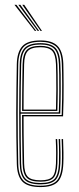

<svg xmlns="http://www.w3.org/2000/svg" viewBox="-20 -774 328 800"><path d="M149 5.5Q95.2 5.5 73.2 -17.6Q51.2 -40.8 50 -91.8Q48.8 -149.2 48.1 -201.9Q47.5 -254.5 47.6 -304.6Q47.8 -354.8 48.4 -404.9Q49 -455 50 -507.2Q51.2 -557.2 73 -581.4Q94.8 -605.5 148.8 -605.5Q196.8 -605.5 219.2 -583.2Q241.8 -561 243.8 -508.8Q244.2 -493.2 244.6 -470.8Q245 -448.2 245.1 -420Q245.2 -391.8 244.8 -358.8Q244.2 -325.8 242.8 -289.2H78.2Q78.2 -250.2 78.5 -218.2Q78.8 -186.2 79.4 -156.1Q80 -126 80.5 -93Q81.2 -53.5 95.6 -38.1Q110 -22.8 149 -22.8Q184.8 -22.8 198.1 -36.8Q211.5 -50.8 213.2 -93Q214 -110.5 213.9 -137.1Q213.8 -163.8 212.2 -194.5H218.2Q219.8 -164.2 219.9 -137.5Q220 -110.8 219.2 -93Q217.5 -48 202.2 -32.5Q187 -17 149 -17Q107 -17 91.1 -33.8Q75.2 -50.5 74.2 -92.8Q73.8 -122.5 73.1 -154.4Q72.5 -186.2 72.2 -221.2Q72 -256.2 72 -294.8H237Q238.2 -332.8 238.8 -365.4Q239.2 -398 239.1 -424.9Q239 -451.8 238.6 -472.9Q238.2 -494 237.5 -508.8Q235.5 -561.8 212.9 -580.8Q190.2 -599.8 148.8 -599.8Q97.2 -599.8 77.2 -577Q57.2 -554.2 56 -507Q55 -455.2 54.4 -404.2Q53.8 -353.2 53.8 -302.1Q53.8 -251 54.2 -198.8Q54.8 -146.5 56 -92Q57.2 -42.5 78 -21.4Q98.8 -0.2 149 -0.2Q195.5 -0.2 215.4 -20Q235.2 -39.8 237.8 -92Q238.2 -103.2 238.4 -119.5Q238.5 -135.8 238.1 -155.1Q237.8 -174.5 236.8 -194.5H242.8Q244 -167 244.4 -139.5Q244.8 -112 243.8 -91.8Q241.5 -38 220.4 -16.2Q199.2 5.5 149 5.5ZM149 -5.8Q100.8 -5.8 82 -25.6Q63.2 -45.5 62.2 -92Q61 -146.8 60.5 -199.5Q60 -252.2 60 -303.5Q60 -354.8 60.6 -405.5Q61.2 -456.2 62.2 -506.8Q63.2 -554 82.8 -574.1Q102.2 -594.2 148.8 -594.2Q191 -594.2 210.4 -575Q229.8 -555.8 231.5 -506.5Q232.2 -493.2 232.8 -463.8Q233.2 -434.2 233 -392.5Q232.8 -350.8 231 -300.5H66Q66 -237.8 66.5 -190.2Q67 -142.8 68 -92.5Q68.8 -47.8 86.5 -29.6Q104.2 -11.5 149 -11.5Q190.5 -11.5 207 -28.5Q223.5 -45.5 225.5 -92.5Q226.2 -110 226.1 -136.9Q226 -163.8 224.5 -194.5H230.5Q231.8 -168.5 232.1 -140.6Q232.5 -112.8 231.5 -92.5Q229.5 -42.5 211.4 -24.1Q193.2 -5.8 149 -5.8ZM66 -306H225Q226.8 -350.2 227 -390.6Q227.2 -431 226.8 -461.5Q226.2 -492 225.5 -506.2Q223.8 -552.8 206.1 -570.6Q188.5 -588.5 148.8 -588.5Q105.2 -588.5 87.2 -570Q69.2 -551.5 68.2 -506.5Q67.2 -463 66.6 -414.1Q66 -365.2 66 -306ZM72 -311.8Q72.2 -348.2 72.4 -379.4Q72.5 -410.5 73.1 -441Q73.8 -471.5 74.2 -506.2Q75.2 -548.8 91.6 -565.9Q108 -583 148.8 -583Q184.5 -583 201 -567Q217.5 -551 219.2 -506.2Q219.8 -493.5 220.2 -465.6Q220.8 -437.8 220.6 -398.5Q220.5 -359.2 219 -311.8ZM78.2 -317.2H213.2Q214.5 -360.2 214.6 -398.4Q214.8 -436.5 214.2 -464.8Q213.8 -493 213.2 -506.2Q211.5 -547.8 196.8 -562.5Q182 -577.2 148.8 -577.2Q110.5 -577.2 95.9 -561.4Q81.2 -545.5 80.5 -506.2Q80 -474.2 79.4 -445.5Q78.8 -416.8 78.5 -386Q78.2 -355.2 78.2 -317.2ZM125.2 -645 40.2 -754H48.5L131.2 -645ZM137 -645 56.5 -754H64.8L143 -645ZM149 -645 72.8 -754H80.8L155 -645Z"/></svg>

Font: Big Shoulders Inline Display ExtraLight
Style: Regular
Weight: 250
Version: Version 2.002